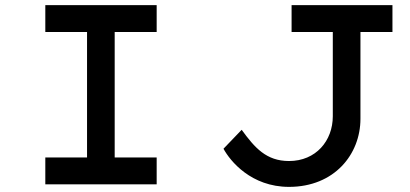

<svg xmlns="http://www.w3.org/2000/svg" viewBox="-20 -720 1603 750"><path d="M592 0V-105H428V-595H592V-700H157V-595H320V-105H157V0ZM1109 10C1286 10 1388 -117 1388 -256V-595H1513V-700H1119V-595H1280V-266C1280 -170 1214 -91 1109 -91C1020 -91 975 -143 924 -213L853 -139C879 -91 961 10 1109 10Z"/></svg>

Font: Lexend Peta
Style: Regular
Weight: 400
Designer: Bonnie Shaver-Troup, Thomas Jockin
Foundry: Lexend
Version: Version 1.007